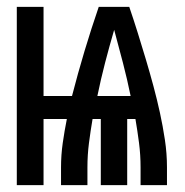

<svg xmlns="http://www.w3.org/2000/svg" viewBox="-20 -540 540 560"><path d="M29 0V-520H107V-260H190Q207 -326 226.5 -391Q246 -456 268 -520H357Q370 -482 382 -443.5Q394 -405 405.5 -366.5Q417 -328 427.5 -289Q438 -250 446.5 -211Q455 -172 461 -132Q467 -92 467 -52V0H390V-52Q390 -88 385.5 -123Q381 -158 375 -193H351V0H274V-193H250Q244 -158 239.5 -123Q235 -88 235 -52V0H158V-52Q158 -88 163 -123Q168 -158 175 -193H107V0ZM361 -260Q351 -309 338.5 -357Q326 -405 313 -453Q299 -405 286.5 -357Q274 -309 264 -260Z"/></svg>

Font: Iosevka Curly
Style: Bold
Weight: 700
Monospace: yes
Designer: Belleve Invis
Foundry: Belleve Invis
Version: Version 22.1.2; ttfautohint (v1.8.4)